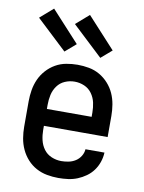

<svg xmlns="http://www.w3.org/2000/svg" viewBox="-87 -828 673 896"><g transform="rotate(10 250.0 -379.5)"><path d="M252 8Q225 8 198 3Q171 -2 147 -15Q123 -28 104.5 -48.5Q86 -69 74.5 -94Q63 -119 58.5 -146Q54 -173 54 -200V-320Q54 -347 58.5 -374Q63 -401 74 -425.5Q85 -450 103.5 -470.5Q122 -491 145.5 -504.5Q169 -518 196 -523Q223 -528 250 -528Q277 -528 304 -523Q331 -518 354.5 -504.5Q378 -491 396.5 -470.5Q415 -450 426 -425.5Q437 -401 441.5 -374Q446 -347 446 -320V-220H144V-200Q144 -176 149.5 -152.5Q155 -129 169 -110Q183 -91 205.5 -81.5Q228 -72 252 -72Q269 -72 286.5 -75.5Q304 -79 319 -88.5Q334 -98 343.5 -113.5Q353 -129 354 -146H444Q443 -123 435.5 -101Q428 -79 414.5 -60.5Q401 -42 382 -28.5Q363 -15 342 -6.5Q321 2 298 5Q275 8 252 8ZM356 -300V-320Q356 -344 351 -367Q346 -390 332 -409.5Q318 -429 296 -438.5Q274 -448 250 -448Q226 -448 204 -438.5Q182 -429 168 -409.5Q154 -390 149 -367Q144 -344 144 -320V-300ZM348 -578 204 -713 266 -767 399 -622ZM178 -578 34 -713 96 -767 229 -622Z"/></g></svg>

Font: Iosevka SS18 Medium
Style: Regular
Weight: 500
Monospace: yes
Designer: Belleve Invis
Foundry: Belleve Invis
Version: Version 25.1.1; ttfautohint (v1.8.4)